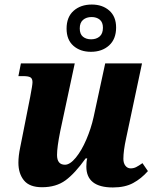

<svg xmlns="http://www.w3.org/2000/svg" viewBox="-20 -815 684 845"><path d="M360 -82Q360 -105 364 -118H357Q310 -52 268.5 -21.5Q227 9 165 9Q110 9 85.5 -21Q61 -51 61 -99Q61 -129 69 -167Q77 -205 78 -212L113 -389Q123 -441 123 -453Q123 -469 114 -474.5Q105 -480 82 -480H61L72 -536H309L245 -237Q231 -167 231 -133Q231 -90 266 -90Q288 -90 313.5 -121Q339 -152 360 -201Q381 -250 392 -300L443 -536H605L535 -206Q523 -151 523 -116Q523 -97 532 -85.5Q541 -74 555 -74Q568 -74 579 -79.5Q590 -85 607 -97L631 -62Q602 -29 566 -9.5Q530 10 477 10Q360 10 360 -82ZM273 -689Q273 -740 304 -767.5Q335 -795 384 -795Q431 -795 461 -768.5Q491 -742 491 -694Q491 -643 460 -615Q429 -587 380 -587Q333 -587 303 -613.5Q273 -640 273 -689ZM433 -693Q433 -717 419 -728.5Q405 -740 383 -740Q360 -740 345.5 -727.5Q331 -715 331 -690Q331 -665 345 -653.5Q359 -642 381 -642Q404 -642 418.5 -654.5Q433 -667 433 -693Z"/></svg>

Font: Noto Serif NarrowExtraBold
Style: Italic
Weight: 800
Width: 4
Italic angle: -12°
Designer: Monotype Design Team
Foundry: Monotype Imaging Inc.
Version: Version 1.001